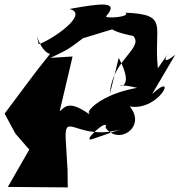

<svg xmlns="http://www.w3.org/2000/svg" viewBox="-38 -590 780 833"><path d="M364 13C308 33 437 -86 420 -36C476 43 599 -40 525 -128C655 -107 736 -287 622 -182L722 -352C621 -273 748 -437 647 -294C627 -478 699 -527 506 -535C532 -517 421 -508 422 -519C482 -587 402 -576 263 -551C354 -530 185 -416 130 -398C111 -486 130 -368 179 -356C109 -270 47 -183 -18 -97L29 -10L89 59L-4 221L256 223L255 147L247 13C241 -111 302 24 485 -29ZM347 -96C253 -163 239 -117 221 -108L277 -345L181 -339C267 -379 262 -380 322 -424L486 -474C467 -499 371 -467 540 -434C588 -381 446 -329 439 -183L477 -339C577 -150 389 -248 557 -209C316 -165 313 -28 395 -150Z"/></svg>

Font: Asimov Silicon
Style: Regular
Weight: 400
Designer: Google
Version: Version 2.000980; 2014